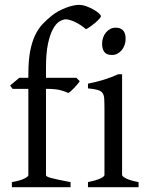

<svg xmlns="http://www.w3.org/2000/svg" viewBox="-20 -777 622 797"><path d="M398.9 -710Q398.9 -706.1 391.8 -698.2Q384.8 -690.4 375 -682.1Q365.2 -673.8 354.7 -666.5Q344.2 -659.2 336.9 -655.8Q325.2 -666 313.2 -673.6Q301.3 -681.2 290.3 -686.3Q279.3 -691.4 269.8 -694.1Q260.3 -696.8 253.9 -696.8Q241.2 -696.8 226.8 -688Q212.4 -679.2 200 -656.7Q187.5 -634.3 179.2 -595.5Q170.9 -556.6 170.9 -496.1V-454.1H296.9L311 -439.9Q306.6 -433.1 300 -425.5Q293.5 -418 286.9 -410.9Q280.3 -403.8 273.9 -398.4Q267.6 -393.1 263.2 -391.1Q252 -397 231 -402.6Q210 -408.2 170.9 -408.2V-49.8Q170.9 -46.9 176 -43.9Q181.2 -41 193.4 -37.8Q205.6 -34.7 224.9 -30.5Q244.1 -26.4 272.9 -21V0H29.3V-21Q63 -26.9 80.3 -35.4Q97.7 -43.9 97.7 -49.8V-408.2H32.2L22 -421.9L60.1 -454.1H97.7V-469.2Q97.7 -526.9 105.5 -566.2Q113.3 -605.5 126.7 -632.6Q140.1 -659.7 157.7 -678Q175.3 -696.3 194.8 -711.9Q208 -722.7 223.6 -731Q239.3 -739.3 254.6 -745.1Q270 -751 283.9 -753.9Q297.9 -756.8 307.1 -756.8Q322.3 -756.8 338.4 -751Q354.5 -745.1 367.9 -737.5Q381.3 -730 390.1 -722.2Q398.9 -714.4 398.9 -710ZM501.5 -615.7Q501.5 -602.1 497.1 -589.8Q492.7 -577.6 485.1 -568.6Q477.5 -559.6 467.3 -554.2Q457 -548.8 444.8 -548.8Q422.9 -548.8 413.3 -561Q403.8 -573.2 403.8 -595.7Q403.8 -609.4 408.2 -621.6Q412.6 -633.8 420.4 -642.8Q428.2 -651.9 438.2 -657Q448.2 -662.1 460 -662.1Q501.5 -662.1 501.5 -615.7ZM345.2 0V-21Q378.4 -27.8 396 -35.9Q413.6 -43.9 413.6 -50.8V-327.1Q413.6 -352.1 412.6 -367.4Q411.6 -382.8 405.3 -391.4Q398.9 -399.9 385 -403.8Q371.1 -407.7 345.2 -410.2V-429.7Q360.4 -432.6 377.2 -436.8Q394 -440.9 410.6 -446Q427.2 -451.2 442.4 -457Q457.5 -462.9 470.2 -468.8H486.8V-50.8Q486.8 -44.9 503.2 -36.4Q519.5 -27.8 555.2 -21V0Z"/></svg>

Font: Gentium
Style: Regular
Weight: 400
Designer: J. Victor Gaultney
Version: Version 1.03; 2011; OFL 1.1 release